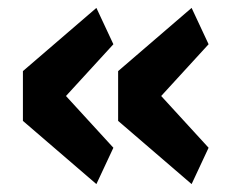

<svg xmlns="http://www.w3.org/2000/svg" viewBox="-20 -515 598 486"><path d="M508 -141 388 -272 508 -403 465 -495 279 -335V-209L465 -49ZM267 -141 147 -272 267 -403 224 -495 38 -335V-209L224 -49Z"/></svg>

Font: IBM Plex Sans Thai Looped
Style: Bold
Weight: 700
Designer: Mike Abbink, Paul van der Laan, Pieter van Rosmalen, Ben Mitchell, Mark Frömberg
Foundry: Bold Monday
Version: Version 1.1